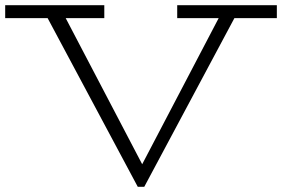

<svg xmlns="http://www.w3.org/2000/svg" viewBox="-24 -706 1087 740"><path d="M378 -686V-636H-4V-686ZM1043 -686V-636H659V-686ZM507 14 142 -669H212L524 -73L836 -669H897L532 14Z"/></svg>

Font: BioRhyme SemiExpanded Light
Style: Regular
Weight: 300
Width: 6
Designer: Aoife Mooney
Foundry: Aoife Mooney Type
Version: Version 1.600;gftools[0.9.33]